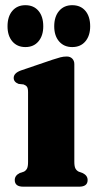

<svg xmlns="http://www.w3.org/2000/svg" viewBox="-20 -702 371 722"><path d="M259.5 -461V-93.5Q259.5 -76 263.8 -68.2Q268 -60.5 276 -56.5L290 -51.5Q309.5 -42.5 309.5 -25Q309.5 0 277.5 0H67.5Q35.5 0 35.5 -25Q35.5 -42 54.5 -51.5L70 -56.5Q77.5 -60.5 81.5 -68Q85.5 -75.5 85.5 -93V-356Q85.5 -370.5 81.2 -376Q77 -381.5 68.5 -384.5L50 -386.5Q31.5 -393.5 31.5 -409Q31.5 -427 58.5 -437L177.5 -477.5Q196 -483.5 207.2 -486.5Q218.5 -489.5 231 -489.5Q244 -489.5 251.8 -481.5Q259.5 -473.5 259.5 -461ZM75.5 -525Q44.7 -525 26.5 -546.2Q8.3 -567.5 8.3 -603Q8.3 -640 26.5 -661.2Q44.7 -682.5 75.5 -682.5Q106.7 -682.5 124.7 -661.2Q142.7 -640 142.7 -603Q142.7 -568 124.7 -546.5Q106.7 -525 75.5 -525ZM251.5 -525Q220.7 -525 202.3 -546.2Q183.9 -567.5 183.9 -603Q183.9 -639.5 202.3 -661Q220.7 -682.5 251.5 -682.5Q283.1 -682.5 301.1 -661.2Q319.1 -640 319.1 -603Q319.1 -568 301.1 -546.5Q283.1 -525 251.5 -525Z"/></svg>

Font: Fraunces 9pt
Style: Bold
Weight: 700
Version: Version 1.000;[b76b70a41]